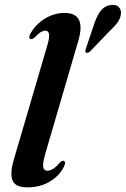

<svg xmlns="http://www.w3.org/2000/svg" viewBox="-20 -778 529 808"><path d="M309.5 -606 171 -132.5Q158.5 -89 162 -74.2Q165.5 -59.5 179 -59.5Q190.5 -59.5 203.2 -67.2Q216 -75 231.5 -93.5Q241.5 -103.5 248 -101Q259 -97 249 -76.5Q230.5 -38.5 189.8 -14Q149 10.5 95.5 10.5Q44 10.5 32.5 -19Q21 -48.5 38.5 -107.5L178.5 -585Q189.5 -621.5 186.2 -635.2Q183 -649 171 -649Q162.5 -649 152.2 -643.2Q142 -637.5 126.5 -621Q115 -611 108 -614Q98.5 -618.5 108.5 -637.5Q131 -676.5 169.5 -700Q208 -723.5 252 -723.5Q344 -723.5 309.5 -606ZM377.5 -680.5Q388.5 -713 404.2 -733Q420 -753 444 -756.5Q467 -760.5 478.8 -749.2Q490.5 -738 489 -721.5Q487.5 -701.5 475 -684Q462.5 -666.5 442.5 -648.5L359 -561.5Q349.5 -553.5 342 -556.5Q338.5 -559 339 -563Q339.5 -567 341 -572Z"/></svg>

Font: Fraunces 72pt S000 SemiBold
Style: Italic
Weight: 600
Italic angle: -16°
Version: Version 1.000; ttfautohint (v1.8.3)